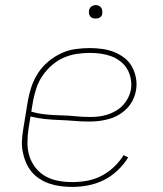

<svg xmlns="http://www.w3.org/2000/svg" viewBox="-20 -727 640 755"><path d="M264 8Q241 8 218 5Q195 2 174.5 -5Q154 -12 135.5 -24Q117 -36 103.5 -52.5Q90 -69 81.5 -89.5Q73 -110 69 -132Q65 -154 66.5 -177Q68 -200 72 -223L90 -333Q95 -361 104.5 -388.5Q114 -416 130.5 -441Q147 -466 170.5 -485.5Q194 -505 221 -517.5Q248 -530 276.5 -534Q305 -538 333 -538Q358 -538 382.5 -534.5Q407 -531 428.5 -522.5Q450 -514 468.5 -500Q487 -486 498.5 -465.5Q510 -445 514.5 -421Q519 -397 515 -373Q512 -354 503 -335Q494 -316 479.5 -301Q465 -286 447 -275.5Q429 -265 410 -259.5Q391 -254 371 -251.5Q351 -249 332 -249Q302 -249 273 -251.5Q244 -254 215 -255Q186 -256 157 -259Q128 -262 100 -269L92 -220Q88 -193 88 -165Q88 -137 96 -112Q104 -87 120.5 -66.5Q137 -46 159.5 -33.5Q182 -21 209 -16Q236 -11 264 -11Q292 -11 321 -16Q350 -21 377 -34.5Q404 -48 427 -69.5Q450 -91 466 -117L484 -108Q467 -80 442 -56.5Q417 -33 387.5 -18.5Q358 -4 326.5 2Q295 8 264 8ZM335 -267Q352 -267 369 -269Q386 -271 403 -276.5Q420 -282 435.5 -291Q451 -300 463.5 -313.5Q476 -327 484 -343Q492 -359 495 -376Q498 -397 494 -418Q490 -439 479.5 -456.5Q469 -474 452.5 -486.5Q436 -499 417 -506Q398 -513 376.5 -516Q355 -519 333 -519Q308 -519 281.5 -515Q255 -511 230 -500Q205 -489 184 -470.5Q163 -452 147.5 -429.5Q132 -407 123.5 -381.5Q115 -356 110 -330L103 -288Q131 -280 160 -277Q189 -274 218 -273.5Q247 -273 276 -270Q305 -267 335 -267ZM356 -654Q350 -654 344 -656Q338 -658 334.5 -663Q331 -668 330 -674Q329 -680 330 -686Q331 -691 333.5 -695Q336 -699 339.5 -701.5Q343 -704 347.5 -705.5Q352 -707 356 -707Q363 -707 368.5 -704.5Q374 -702 377.5 -697Q381 -692 382 -686Q383 -680 382 -674Q382 -669 379.5 -665Q377 -661 373 -658.5Q369 -656 365 -655Q361 -654 356 -654Z"/></svg>

Font: Iosevka Curly Thin Extended
Style: Italic
Weight: 100
Width: 7
Italic angle: -9°
Monospace: yes
Designer: Belleve Invis
Foundry: Belleve Invis
Version: Version 11.1.0; ttfautohint (v1.8.3)